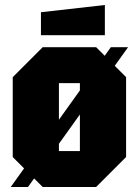

<svg xmlns="http://www.w3.org/2000/svg" viewBox="-20 -749 556 769"><path d="M31 -120V-440L151 -560H365L485 -440V-120L365 0H151ZM216 -144H300V-416H216ZM23 0 424 -560H493L92 0ZM144 -608V-700L400 -729V-608Z"/></svg>

Font: Tektur Condensed ExtraBold
Style: Regular
Weight: 800
Width: 3
Designer: Adam Jagosz
Foundry: Adam Jagosz
Version: Version 1.005;gftools[0.9.30]